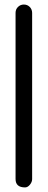

<svg xmlns="http://www.w3.org/2000/svg" viewBox="-20 -648 211 849"><path d="M122.1 144Q122.1 156.7 112.3 168.7Q102.5 180.7 90.8 180.7Q48.8 180.7 48.8 143.6V-591.3Q48.8 -606.9 59.6 -617.4Q70.3 -627.9 85.4 -627.9Q101.1 -627.9 111.6 -617.2Q122.1 -606.4 122.1 -590.8Z"/></svg>

Font: Manjari
Style: Regular
Weight: 400
Designer: Santhosh Thottingal <santhosh.thottingal@gmail.com>
Foundry: SMC
Version: Version 2.000